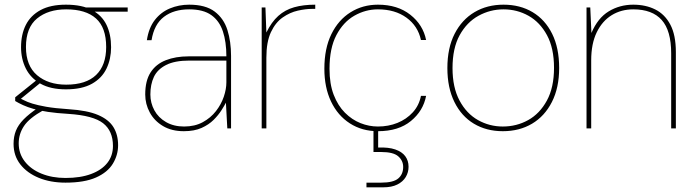

<svg xmlns="http://www.w3.org/2000/svg" viewBox="-20 -549 2970 821"><path d="M260 232Q196 232 146 211.5Q96 191 67 154Q38 117 38 66Q38 35 48 10Q58 -15 81 -38.5Q104 -62 144 -89L166 -78Q105 -44 82.5 -10Q60 24 60 64Q60 108 86 141.5Q112 175 157.5 193.5Q203 212 260 212Q324 212 369.5 195Q415 178 439 147.5Q463 117 463 75Q463 11 421 -22Q379 -55 273 -62Q222 -65 185.5 -70.5Q149 -76 123 -83.5Q97 -91 78.5 -99.5Q60 -108 45 -117V-133L136 -206L158 -199L60 -119L54 -133Q68 -128 82 -120.5Q96 -113 118.5 -106Q141 -99 177.5 -92.5Q214 -86 274 -82Q353 -77 399 -57.5Q445 -38 465 -5.5Q485 27 485 72Q485 114 462.5 151Q440 188 390.5 210Q341 232 260 232ZM262 -167Q196 -167 153.5 -191Q111 -215 90.5 -256Q70 -297 70 -347Q70 -402 90.5 -442.5Q111 -483 153.5 -506Q196 -529 262 -529Q331 -529 373.5 -506Q416 -483 435.5 -442.5Q455 -402 455 -347Q455 -297 435.5 -256Q416 -215 373.5 -191Q331 -167 262 -167ZM263 -187Q348 -187 391 -228.5Q434 -270 434 -348Q434 -431 390.5 -470Q347 -509 263 -509Q186 -509 138.5 -470Q91 -431 91 -348Q91 -268 138.5 -227.5Q186 -187 263 -187ZM355 -499 346 -517H526V-499Z M766 12Q714 12 677 -10Q640 -32 620.5 -68Q601 -104 601 -145Q601 -204 624 -239.5Q647 -275 689 -291.5Q731 -308 786 -308H948Q948 -370 933 -415Q918 -460 883.5 -484.5Q849 -509 789 -509Q723 -509 681 -477Q639 -445 628 -377H608Q616 -430 642 -463.5Q668 -497 706.5 -513Q745 -529 789 -529Q859 -529 898 -499.5Q937 -470 952.5 -420.5Q968 -371 968 -310V0H952L946 -110Q940 -98 927 -77.5Q914 -57 893.5 -36.5Q873 -16 842 -2Q811 12 766 12ZM767 -8Q813 -8 847 -26.5Q881 -45 903.5 -74Q926 -103 937 -135.5Q948 -168 948 -197V-290H790Q727 -290 690 -271Q653 -252 638 -220Q623 -188 623 -145Q623 -109 640 -77.5Q657 -46 690 -27Q723 -8 767 -8Z M1099 0V-517H1115L1119 -410Q1141 -455 1170 -481Q1199 -507 1238 -518Q1277 -529 1328 -529V-511H1314Q1287 -511 1253.5 -503.5Q1220 -496 1189 -474.5Q1158 -453 1138.5 -411.5Q1119 -370 1119 -302V0Z M1596 12Q1528 12 1476 -21.5Q1424 -55 1395.5 -115Q1367 -175 1367 -255Q1367 -342 1397 -403Q1427 -464 1479 -496.5Q1531 -529 1596 -529Q1680 -529 1734.5 -486Q1789 -443 1802 -378H1780Q1767 -438 1718 -473.5Q1669 -509 1596 -509Q1543 -509 1495.5 -482Q1448 -455 1418.5 -399Q1389 -343 1389 -255Q1389 -190 1407 -143.5Q1425 -97 1455 -67Q1485 -37 1521.5 -22.5Q1558 -8 1596 -8Q1641 -8 1679.5 -23.5Q1718 -39 1745 -68.5Q1772 -98 1780 -139H1802Q1790 -75 1737 -31.5Q1684 12 1596 12ZM1547 252V232H1610Q1662 232 1683 214Q1704 196 1704 165Q1704 138 1683 119.5Q1662 101 1610 101H1577V-8H1597V82Q1641 80 1670 90Q1699 100 1713 119Q1727 138 1727 164Q1727 188 1715 208Q1703 228 1679 240Q1655 252 1619 252Z M2130 12Q2060 12 2006.5 -20Q1953 -52 1923 -113Q1893 -174 1893 -258Q1893 -344 1924 -404.5Q1955 -465 2009 -497Q2063 -529 2133 -529Q2204 -529 2257.5 -497Q2311 -465 2341 -404.5Q2371 -344 2371 -258Q2371 -174 2340 -113Q2309 -52 2255 -20Q2201 12 2130 12ZM2130 -8Q2189 -8 2238.5 -35.5Q2288 -63 2318.5 -119Q2349 -175 2349 -259Q2349 -343 2319 -398.5Q2289 -454 2240 -481.5Q2191 -509 2133 -509Q2076 -509 2026 -481.5Q1976 -454 1945.5 -398.5Q1915 -343 1915 -258Q1915 -175 1945 -119Q1975 -63 2024 -35.5Q2073 -8 2130 -8Z M2488 0V-517H2504L2509 -408Q2536 -472 2583 -500.5Q2630 -529 2688 -529Q2741 -529 2782 -508.5Q2823 -488 2846.5 -443.5Q2870 -399 2870 -326V0H2850V-321Q2850 -418 2809.5 -463.5Q2769 -509 2688 -509Q2636 -509 2595.5 -484Q2555 -459 2531.5 -410.5Q2508 -362 2508 -291V0Z"/></svg>

Font: DM Sans 11pt Thin
Style: Regular
Weight: 250
Version: Version 4.004;gftools[0.9.30]